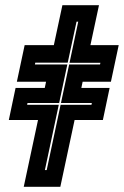

<svg xmlns="http://www.w3.org/2000/svg" viewBox="-20 -720 478 740"><path d="M71.5 0 126.5 -257.5H14L40 -381H152.5L157.5 -405H45L75 -546H187.5L220.5 -700H361.5L328.5 -546H437.5L407.5 -405H298.5L293.5 -381H402.5L376.5 -257.5H267.5L212.5 0ZM153 -64.5H160L213.5 -316H332.5L334 -323H215L246.5 -471.5H365.5L367 -478H248L281.5 -636.5H275L241 -478.5H116L114.5 -471.5H239.5L208 -323H86L84.5 -316H206.5Z"/></svg>

Font: Tourney Condensed ExtraBold
Style: Italic
Weight: 800
Width: 3
Italic angle: -12°
Designer: Tyler Finck
Foundry: Etcetera Type Co
Version: Version 1.010; ttfautohint (v1.8.3)